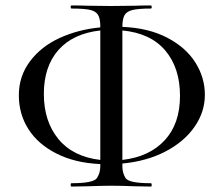

<svg xmlns="http://www.w3.org/2000/svg" viewBox="-20 -663 817 701"><path d="M346.2 -79.1V-551.8Q246.1 -540.5 193.1 -480.2Q140.1 -419.9 140.1 -320.1Q140.1 -220.2 193.1 -155.5Q246.1 -90.8 346.2 -79.1ZM426.8 -551.8V-79.1Q524.9 -90.3 581.1 -150.6Q637.2 -210.9 637.2 -313Q637.2 -415 583.5 -478.5Q529.8 -542 426.8 -551.8ZM426.8 -55.2Q426.8 -32.2 438.2 -13.2Q449.7 5.9 530.8 5.9Q533.7 5.9 533.9 12Q534.2 18.1 530.8 18.1L473.1 17.1Q420.9 15.1 386.7 15.1Q352.5 15.1 300.8 17.1L241.2 18.1Q238.3 18.1 238 12Q237.8 5.9 241.2 5.9Q322.3 5.9 334.2 -13.2Q346.2 -32.2 346.2 -55.2V-64Q254.4 -67.9 186.8 -102.1Q119.1 -136.2 84 -191.2Q48.8 -246.1 48.8 -315.4Q48.8 -384.8 89.4 -439Q129.9 -493.2 197.5 -524.2Q265.1 -555.2 346.2 -563V-566.9Q346.2 -594.7 338.1 -608.4Q330.1 -622.1 308.6 -627Q287.1 -631.8 241.2 -631.8Q238.3 -631.8 238 -637.5Q237.8 -643.1 241.2 -643.1Q279.3 -643.1 300.8 -642.1L384.8 -641.1L474.1 -642.1Q495.1 -643.1 530.8 -643.1Q533.7 -643.1 533.9 -637.5Q534.2 -631.8 530.8 -631.8Q485.8 -631.8 463.9 -626.5Q441.9 -621.1 434.3 -606.9Q426.8 -592.8 426.8 -564.9Q522 -561 590.1 -525.6Q658.2 -490.2 693.1 -435.1Q728 -379.9 728 -316.9Q728 -253.9 689.9 -199.5Q651.9 -145 583.5 -109.6Q515.1 -74.2 426.8 -65.9Z"/></svg>

Font: Cormorant-Medium
Style: Regular
Weight: 500
Designer: Christian Thalmann (Catharsis Fonts)
Version: Version 3.000